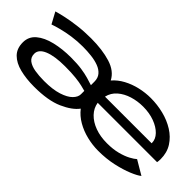

<svg xmlns="http://www.w3.org/2000/svg" viewBox="-23 -923 1346 1346"><g transform="rotate(45 650.0 -250.5)"><path d="M297.5 11Q218.5 11 156 -4.8Q93.5 -20.5 57.5 -56.5Q21.5 -92.5 21.5 -153.5Q21.5 -210.5 64.5 -246.8Q107.5 -283 179 -300.2Q250.5 -317.5 336 -317.5Q399 -317.5 442.2 -311Q485.5 -304.5 516 -295.5Q546.5 -286.5 571.5 -278.5V-313.5Q571.5 -349.5 552 -372.5Q532.5 -395.5 499.5 -408Q466.5 -420.5 425.2 -425.2Q384 -430 341 -430Q285.5 -430 234.2 -422.5Q183 -415 141.8 -404.2Q100.5 -393.5 75 -384L29.5 -468Q54 -475.5 100.8 -486Q147.5 -496.5 209.2 -504.2Q271 -512 340.5 -512Q452 -512 533.8 -486.8Q615.5 -461.5 646.5 -400Q678 -437 724.5 -462Q771 -487 824.8 -499.5Q878.5 -512 933 -512Q997 -512 1059.2 -496.5Q1121.5 -481 1172.2 -449.2Q1223 -417.5 1253.5 -369.8Q1284 -322 1284 -257Q1284 -247 1283 -238.5Q1282 -230 1281 -225H692.5Q699.5 -179 733 -144Q766.5 -109 819.5 -89.5Q872.5 -70 938.5 -70Q999.5 -70 1045.5 -82.2Q1091.5 -94.5 1122 -111Q1152.5 -127.5 1167 -141L1272 -79Q1251 -61.5 1200.5 -40.5Q1150 -19.5 1080.8 -4.2Q1011.5 11 934 11Q876 11 819.8 -2.8Q763.5 -16.5 716 -44Q668.5 -71.5 637.5 -112Q601.5 -63 518.2 -26Q435 11 297.5 11ZM698 -291.5H1160.5V-294.5Q1160.5 -332 1130.5 -363Q1100.5 -394 1049.8 -412.8Q999 -431.5 936.5 -431.5Q881.5 -431.5 831.2 -416Q781 -400.5 745 -369.5Q709 -338.5 698 -291.5ZM319 -67Q403.5 -67 458.8 -84.8Q514 -102.5 540.5 -129.5Q567 -156.5 567 -184V-217.5Q550.5 -222 525 -228.2Q499.5 -234.5 457.5 -239.2Q415.5 -244 349.5 -244Q248 -244 191.2 -220.5Q134.5 -197 134.5 -153.5Q134.5 -118.5 159.5 -99.8Q184.5 -81 226.2 -74Q268 -67 319 -67Z"/></g></svg>

Font: Trispace Expanded
Style: Regular
Weight: 400
Width: 7
Designer: Tyler Finck
Foundry: Etcetera Type Company
Version: Version 1.210; ttfautohint (v1.8.3)